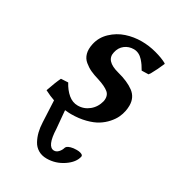

<svg xmlns="http://www.w3.org/2000/svg" viewBox="-166 -537 797 876"><g transform="rotate(30 232.5 -99.0)"><path d="M88.9 -106.9 126 -108.9Q142.6 -77.6 165.5 -58.3Q188.5 -39.1 215.8 -39.1Q248.5 -39.1 274.4 -60.1Q300.3 -81.1 309.1 -116.2Q314.5 -146.5 296.1 -161.9Q277.8 -177.2 237.8 -189.9Q210.9 -197.8 192.6 -206.3Q174.3 -214.8 157.2 -229Q140.1 -243.2 134.3 -264.9Q128.4 -286.6 134.8 -315.9Q143.6 -356 174.1 -384.8Q204.6 -413.6 243.2 -426.3Q281.7 -439 323.2 -439Q361.8 -439 400.1 -428.7Q438.5 -418.5 462.9 -404.8L464.8 -401.9Q450.2 -366.7 430.2 -331.1V-332Q429.2 -330.1 424.8 -324.2L389.2 -323.2Q381.8 -335.9 375.5 -345.5Q369.1 -355 358.9 -366.5Q348.6 -377.9 336.2 -384Q323.7 -390.1 310.1 -390.1Q283.7 -390.1 263.7 -374.8Q243.7 -359.4 237.8 -332Q225.6 -281.7 300.8 -262.2Q356.4 -248 388.7 -223.9Q420.9 -199.7 420.9 -157.2Q420.9 -142.6 418 -127.9Q414.6 -109.9 406.2 -92Q397.9 -74.2 381.3 -55.4Q364.7 -36.6 342.3 -22.5Q319.8 -8.3 285.2 0.7Q250.5 9.8 209 9.8Q196.3 9.8 176.8 7.8Q178.2 22.9 180.9 54.9Q183.6 86.9 185.1 101.1Q188.5 192.9 225.1 192.9Q237.3 192.9 247.3 182.1Q257.3 171.4 261.2 157.2Q262.7 153.3 267.1 149.4Q271.5 145.5 283.9 141.8Q296.4 138.2 314 138.2Q326.7 138.2 334.7 140.9Q342.8 143.6 345.2 146.7Q347.7 149.9 347.2 153.8Q340.3 187.5 300.5 214.4Q260.7 241.2 213.9 241.2Q188 241.2 168.9 229.7Q149.9 218.3 139.2 198.5Q128.4 178.7 122.8 156Q117.2 133.3 116.2 106.9L110.8 -5.9Q88.4 -13.2 58.1 -28.8Q75.7 -80.1 88.9 -106.9Z"/></g></svg>

Font: Linear Smooth
Style: Bold Italic
Weight: 700
Designer: Philipp H. Poll, Flanker
Foundry: Philipp H. Poll, reworked by Flanker
Version: Version 1.061 | FøM Fix